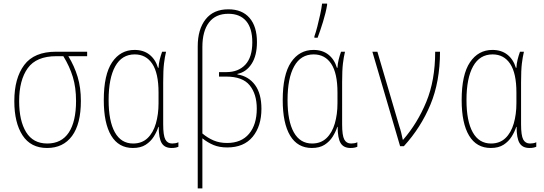

<svg xmlns="http://www.w3.org/2000/svg" viewBox="-20 -817 3040 1073"><path d="M243 10Q152 10 106 -60.5Q60 -131 60 -252Q60 -380 115.5 -454Q171 -528 293 -528H467V-503H362Q396 -447 414 -387Q432 -327 432 -253Q432 -124 382.5 -57Q333 10 243 10ZM244 -15Q324 -15 364.5 -76.5Q405 -138 405 -253Q405 -328 387 -387Q369 -446 334 -503H295Q183 -503 135 -436Q87 -369 87 -252Q87 -142 126 -78.5Q165 -15 244 -15Z M723 10Q643 10 601.5 -59Q560 -128 560 -258Q560 -400 606.5 -469Q653 -538 732 -538Q782 -538 815.5 -511.5Q849 -485 863 -438H866Q867 -461 872.5 -483.5Q878 -506 886 -528H908Q901 -499 896.5 -462Q892 -425 892 -358V-123Q892 -60 904 -37.5Q916 -15 942 -15Q950 -15 959.5 -16.5Q969 -18 977 -22V3Q963 10 939 10Q900 10 883.5 -17.5Q867 -45 867 -108H865Q856 -80 839 -53Q822 -26 794 -8Q766 10 723 10ZM724 -15Q773 -15 804.5 -45Q836 -75 851 -126.5Q866 -178 866 -240V-300Q866 -408 831 -460.5Q796 -513 733 -513Q661 -513 624 -446.5Q587 -380 587 -258Q587 -140 622 -77.5Q657 -15 724 -15Z M1085 -558Q1085 -653 1129 -709Q1173 -765 1256 -765Q1333 -765 1374.5 -717Q1416 -669 1416 -582Q1416 -506 1386 -460Q1356 -414 1307 -404V-401Q1369 -391 1405 -342.5Q1441 -294 1441 -209Q1441 -112 1392 -52.5Q1343 7 1250 7Q1206 7 1173.5 -6.5Q1141 -20 1111 -44V236H1085ZM1249 -18Q1329 -18 1372 -69.5Q1415 -121 1415 -210Q1415 -291 1375.5 -340Q1336 -389 1244 -389H1204V-414H1245Q1312 -414 1351 -455.5Q1390 -497 1390 -581Q1390 -659 1355.5 -699.5Q1321 -740 1256 -740Q1185 -740 1148 -691.5Q1111 -643 1111 -554V-71Q1141 -46 1174 -32Q1207 -18 1249 -18Z M1723 10Q1643 10 1601.5 -59Q1560 -128 1560 -258Q1560 -400 1606.5 -469Q1653 -538 1732 -538Q1782 -538 1815.5 -511.5Q1849 -485 1863 -438H1866Q1867 -461 1872.5 -483.5Q1878 -506 1886 -528H1908Q1901 -499 1896.5 -462Q1892 -425 1892 -358V-123Q1892 -60 1904 -37.5Q1916 -15 1942 -15Q1950 -15 1959.5 -16.5Q1969 -18 1977 -22V3Q1963 10 1939 10Q1900 10 1883.5 -17.5Q1867 -45 1867 -108H1865Q1856 -80 1839 -53Q1822 -26 1794 -8Q1766 10 1723 10ZM1724 -15Q1773 -15 1804.5 -45Q1836 -75 1851 -126.5Q1866 -178 1866 -240V-300Q1866 -408 1831 -460.5Q1796 -513 1733 -513Q1661 -513 1624 -446.5Q1587 -380 1587 -258Q1587 -140 1622 -77.5Q1657 -15 1724 -15ZM1737 -614Q1745 -636 1753.5 -669Q1762 -702 1769.5 -736.5Q1777 -771 1780 -797H1808V-789Q1801 -746 1785 -694.5Q1769 -643 1755 -606H1737Z M2216 0 2061 -528H2089L2212 -110Q2217 -96 2222 -76Q2227 -56 2231 -36H2233Q2313 -128 2362.5 -248Q2412 -368 2412 -528H2439Q2439 -361 2385.5 -232.5Q2332 -104 2237 0Z M2723 10Q2643 10 2601.5 -59Q2560 -128 2560 -258Q2560 -400 2606.5 -469Q2653 -538 2732 -538Q2782 -538 2815.5 -511.5Q2849 -485 2863 -438H2866Q2867 -461 2872.5 -483.5Q2878 -506 2886 -528H2908Q2901 -499 2896.5 -462Q2892 -425 2892 -358V-123Q2892 -60 2904 -37.5Q2916 -15 2942 -15Q2950 -15 2959.5 -16.5Q2969 -18 2977 -22V3Q2963 10 2939 10Q2900 10 2883.5 -17.5Q2867 -45 2867 -108H2865Q2856 -80 2839 -53Q2822 -26 2794 -8Q2766 10 2723 10ZM2724 -15Q2773 -15 2804.5 -45Q2836 -75 2851 -126.5Q2866 -178 2866 -240V-300Q2866 -408 2831 -460.5Q2796 -513 2733 -513Q2661 -513 2624 -446.5Q2587 -380 2587 -258Q2587 -140 2622 -77.5Q2657 -15 2724 -15Z"/></svg>

Font: Noto Sans Mono ExtraCondensed Thin
Style: Regular
Weight: 100
Width: 2
Designer: Monotype Design Team
Foundry: Monotype Imaging Inc.
Version: Version 2.014; ttfautohint (v1.8.4.7-5d5b)